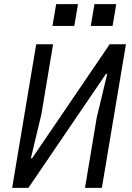

<svg xmlns="http://www.w3.org/2000/svg" viewBox="-20 -913 640 933"><path d="M156 -698H238L181 -357L130 -144H136L256 -320L513 -698H592L475 0H393L450 -341L501 -554H495L382 -388L118 0H39ZM359 -893 341 -787H235L253 -893ZM545 -893 527 -787H421L439 -893Z"/></svg>

Font: iA Writer Mono V
Style: Regular
Weight: 400
Italic angle: -9.5°
Designer: Mike Abbink, Paul van der Laan, Pieter van Rosmalen
Foundry: Bold Monday
Version: Version 2.000